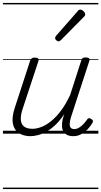

<svg xmlns="http://www.w3.org/2000/svg" viewBox="-20 -905 686 1300"><path d="M186 17Q139 17 107 -4.5Q75 -26 67 -68.5Q59 -111 80 -175L184 -494Q189 -506 195.5 -510.5Q202 -515 215 -515Q232 -515 238 -509Q244 -503 240 -491L133 -167Q119 -125 121 -94.5Q123 -64 142.5 -48.5Q162 -33 200 -33Q228 -33 260.5 -45.5Q293 -58 327 -85.5Q361 -113 393.5 -156.5Q426 -200 455 -262L530 -495Q534 -508 540 -512Q546 -516 559 -516Q576 -516 582.5 -510.5Q589 -505 585 -493L461 -113Q453 -87 452 -68Q451 -49 459 -40Q467 -31 483 -31Q499 -31 515 -40.5Q531 -50 544.5 -64.5Q558 -79 568 -93Q572 -101 579 -104Q586 -107 597 -100Q608 -94 609 -86.5Q610 -79 605 -71Q593 -51 574.5 -31Q556 -11 531 3Q506 17 476 17Q452 17 435.5 9Q419 1 410 -13.5Q401 -28 400 -49Q399 -70 404 -97L415 -132Q387 -90 357 -61Q327 -32 296.5 -15Q266 2 238 9.5Q210 17 186 17ZM375 -625Q370 -625 361.5 -632Q353 -639 353 -646Q353 -650 354.5 -654Q356 -658 360 -663L504 -827Q509 -835 514 -837.5Q519 -840 524 -840Q531 -840 538.5 -835Q546 -830 551.5 -822.5Q557 -815 557 -808Q557 -803 555 -799.5Q553 -796 549 -792L393 -634Q384 -625 375 -625ZM0 365H646V375H0ZM0 -20H646V0H0ZM0 -505H646V-500H0ZM0 -885H646V-875H0Z"/></svg>

Font: Playwrite DK Uloopet Guides
Style: Regular
Weight: 400
Designer: Veronika Burian, José Scaglione
Foundry: TypeTogether
Version: Version 1.003